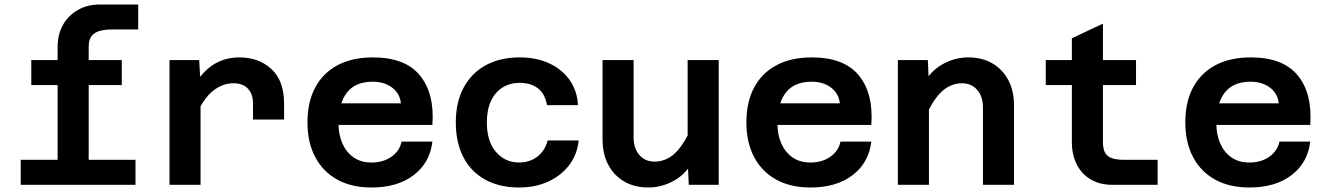

<svg xmlns="http://www.w3.org/2000/svg" viewBox="-20 -821 5890 853"><path d="M236 0V-611Q236 -668 259.5 -710Q283 -752 325.5 -776.5Q368 -801 424 -801H594V-690H475Q448 -690 424.5 -684Q401 -678 387.5 -661.5Q374 -645 374 -612V0ZM119 -443V-554H521V-443ZM72 0V-111H582V0Z M1104 -290V-362Q1104 -402 1082 -426.5Q1060 -451 1017 -451Q967 -451 924 -415.5Q881 -380 847 -299L832 -420Q856 -468 887.5 -500.5Q919 -533 957.5 -549.5Q996 -566 1043 -566Q1130 -566 1186 -514Q1242 -462 1242 -362V-290ZM733 0V-554H865L871 -446V0Z M1631 12Q1542 12 1478.5 -23Q1415 -58 1380.5 -123Q1346 -188 1346 -277Q1346 -368 1380.5 -432.5Q1415 -497 1480 -531.5Q1545 -566 1637 -566Q1780 -566 1845.5 -486Q1911 -406 1901 -266H1456V-362H1761Q1757 -405 1722.5 -431.5Q1688 -458 1636 -458Q1559 -458 1521.5 -410Q1484 -362 1484 -271Q1484 -223 1501 -184Q1518 -145 1550.5 -122Q1583 -99 1631 -99Q1683 -99 1719.5 -125Q1756 -151 1764 -192H1901Q1890 -98 1818 -43Q1746 12 1631 12Z M2286 12Q2199 12 2135.5 -23Q2072 -58 2038.5 -123Q2005 -188 2005 -277Q2005 -368 2040.5 -433Q2076 -498 2139.5 -532Q2203 -566 2289 -566Q2362 -566 2419 -540Q2476 -514 2510 -466.5Q2544 -419 2548 -354H2410Q2402 -403 2370.5 -428Q2339 -453 2289 -453Q2246 -453 2213 -432.5Q2180 -412 2161.5 -373Q2143 -334 2143 -277Q2143 -193 2183.5 -146Q2224 -99 2286 -99Q2318 -99 2344 -111Q2370 -123 2388 -145.5Q2406 -168 2413 -197H2551Q2544 -133 2508 -86.5Q2472 -40 2415 -14Q2358 12 2286 12Z M2795 -554V-210Q2795 -162 2820.5 -132.5Q2846 -103 2888 -103Q2936 -103 2974.5 -136.5Q3013 -170 3048 -246L3068 -120Q3032 -51 2976.5 -19.5Q2921 12 2861 12Q2798 12 2752.5 -15Q2707 -42 2682 -89.5Q2657 -137 2657 -202V-554ZM3173 -554V0H3040L3035 -107V-554Z M3581 12Q3492 12 3428.5 -23Q3365 -58 3330.5 -123Q3296 -188 3296 -277Q3296 -368 3330.5 -432.5Q3365 -497 3430 -531.5Q3495 -566 3587 -566Q3730 -566 3795.5 -486Q3861 -406 3851 -266H3406V-362H3711Q3707 -405 3672.5 -431.5Q3638 -458 3586 -458Q3509 -458 3471.5 -410Q3434 -362 3434 -271Q3434 -223 3451 -184Q3468 -145 3500.5 -122Q3533 -99 3581 -99Q3633 -99 3669.5 -125Q3706 -151 3714 -192H3851Q3840 -98 3768 -43Q3696 12 3581 12Z M4347 0V-344Q4347 -392 4321.5 -421.5Q4296 -451 4254 -451Q4206 -451 4167.5 -417.5Q4129 -384 4094 -308L4074 -434Q4110 -503 4165.5 -534.5Q4221 -566 4281 -566Q4344 -566 4389.5 -539Q4435 -512 4460 -464.5Q4485 -417 4485 -352V0ZM3969 0V-554H4102L4107 -447V0Z M4920 0Q4866 0 4825.5 -24Q4785 -48 4763.5 -91Q4742 -134 4742 -189V-651L4880 -716V-189Q4880 -164 4887.5 -146.5Q4895 -129 4915.5 -120Q4936 -111 4974 -111H5123V0ZM4626 -443V-554H5027V-443Z M5531 12Q5442 12 5378.5 -23Q5315 -58 5280.5 -123Q5246 -188 5246 -277Q5246 -368 5280.5 -432.5Q5315 -497 5380 -531.5Q5445 -566 5537 -566Q5680 -566 5745.5 -486Q5811 -406 5801 -266H5356V-362H5661Q5657 -405 5622.5 -431.5Q5588 -458 5536 -458Q5459 -458 5421.5 -410Q5384 -362 5384 -271Q5384 -223 5401 -184Q5418 -145 5450.5 -122Q5483 -99 5531 -99Q5583 -99 5619.5 -125Q5656 -151 5664 -192H5801Q5790 -98 5718 -43Q5646 12 5531 12Z"/></svg>

Font: Azeret Mono SemiBold
Style: Regular
Weight: 600
Designer: Martin Vácha
Foundry: Displaay
Version: Version 1.002